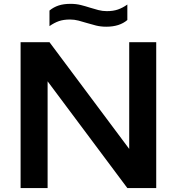

<svg xmlns="http://www.w3.org/2000/svg" viewBox="-20 -954 897 974"><path d="M84.5 0V-740H231L635.5 -198.5V-740H772.5V0H626L221.5 -541.5V0ZM519 -818.5Q491 -818.5 467 -824.5Q443 -830.5 420 -837.5Q399 -844 378.2 -849.5Q357.5 -855 335 -855Q302.5 -855 278.8 -846.8Q255 -838.5 231 -821.5V-900.5Q251.5 -917.5 277 -926Q302.5 -934.5 338 -934.5Q366 -934.5 390 -928.5Q414 -922.5 437 -915Q458 -908.5 478.8 -903Q499.5 -897.5 522 -897.5Q554.5 -897.5 578.2 -905.8Q602 -914 626 -931V-852.5Q586.5 -818.5 519 -818.5Z"/></svg>

Font: Encode Sans Exp SmBold
Style: Regular
Weight: 600
Width: 7
Designer: Multiple Designers
Foundry: Impallari Type
Version: Version 3.002; ttfautohint (v1.8.3) -l 8 -r 50 -G 200 -x 14 